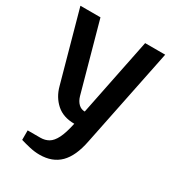

<svg xmlns="http://www.w3.org/2000/svg" viewBox="-172 -801 830 912"><g transform="rotate(30 242.5 -345.0)"><path d="M185 10Q158 10 130 3.5Q102 -3 79 -10V-62H149Q174 -62 193.5 -73.5Q213 -85 228 -114.5Q243 -144 255 -200Q194 -200 156.5 -233.5Q119 -267 105 -320L0 -700H110L213 -327Q220 -303 234.5 -289Q249 -275 269 -275L355 -700H465L355 -160Q338 -73 296.5 -31.5Q255 10 185 10Z"/></g></svg>

Font: Cuprum SemiBold
Style: Regular
Weight: 600
Designer: Jovanny Lemonad
Foundry: Jovanny Lemonad
Version: Version 3.000